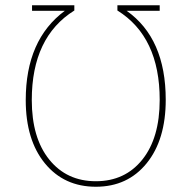

<svg xmlns="http://www.w3.org/2000/svg" viewBox="-20 -701 729 731"><path d="M78 -320Q78 -550 227 -660H102V-681H263V-661Q101 -560 101 -320Q101 -176 167.5 -93.5Q234 -11 345 -11Q456 -11 522 -93.5Q588 -176 588 -321Q588 -561 427 -661V-681H588V-660H462Q611 -555 611 -321Q611 -169 538.5 -79.5Q466 10 345 10Q224 10 151 -79Q78 -168 78 -320Z"/></svg>

Font: FiraGO Thin
Style: Regular
Weight: 100
Designer: bBox Type
Foundry: bBox Type GmbH
Version: Version 1.001;PS 001.001;hotconv 1.0.88;makeotf.lib2.5.64775